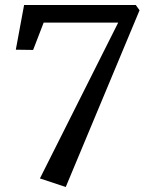

<svg xmlns="http://www.w3.org/2000/svg" viewBox="-20 -580 576 765"><path d="M154 -490 112 -381 43 -382 76 -560H521L536 -539L242 165L139 131L451 -490Z"/></svg>

Font: Koeln Type Serif
Style: Italic
Weight: 400
Italic angle: -8°
Designer: Eben Sorkin
Foundry: Eben Sorkin
Version: Version 2.002